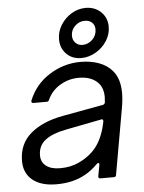

<svg xmlns="http://www.w3.org/2000/svg" viewBox="-57 -863 689 918"><g transform="rotate(-5 288.0 -404.0)"><path d="M22 -115Q22 -197 79.5 -246Q137 -295 235 -313L431 -349Q439 -351 441 -359Q443 -379 443 -387Q443 -425 423 -450Q391 -488 327 -488Q278 -488 236.5 -463Q195 -438 176 -395Q173 -387 165 -387H100Q95 -387 92.5 -390.5Q90 -394 92 -399Q123 -476 192.5 -519.5Q262 -563 342 -563Q391 -563 430 -548.5Q469 -534 493 -506Q527 -467 527 -398Q527 -366 520 -326L464 -9Q463 0 453 0H388Q383 0 380.5 -3Q378 -6 379 -11L389 -65V-68Q389 -73 385.5 -74Q382 -75 378 -71Q345 -38 314 -22Q257 10 177 10Q104 10 63 -23Q22 -56 22 -115ZM292 -84Q351 -112 382 -157Q413 -202 426 -270V-272Q426 -283 416 -280L242 -246Q179 -234 144.5 -207.5Q110 -181 110 -134Q110 -102 134 -83.5Q158 -65 201 -65Q253 -65 292 -84ZM249 -679Q249 -716 269 -748Q289 -780 321 -799Q353 -818 389 -818Q433 -818 462 -790Q491 -762 491 -719Q491 -683 471 -651.5Q451 -620 417.5 -600.5Q384 -581 348 -581Q304 -581 276.5 -609Q249 -637 249 -679ZM427 -712Q427 -732 414 -744.5Q401 -757 379 -757Q352 -757 332 -737.5Q312 -718 312 -691Q312 -670 325.5 -656.5Q339 -643 359 -643Q386 -643 406.5 -663Q427 -683 427 -712Z"/></g></svg>

Font: Open Sauce Two
Style: Italic
Weight: 400
Italic angle: -10°
Designer: Alfredo Marco Pradil
Foundry: Creative Sauce Fz LLC
Version: Version 1.477